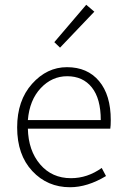

<svg xmlns="http://www.w3.org/2000/svg" viewBox="-20 -774 523 806"><path d="M274 12Q179 12 115.5 -56Q52 -124 52 -239Q52 -352 114.5 -422Q177 -492 261 -492Q347 -492 396 -433.5Q445 -375 445 -270Q445 -246 443 -234H97Q99 -142 148.5 -84Q198 -26 278 -26Q347 -26 407 -69L425 -35Q347 12 274 12ZM97 -270H403Q403 -360 365.5 -407Q328 -454 262 -454Q198 -454 151 -404Q104 -354 97 -270ZM232 -574 208 -597 342 -754 376 -725Z"/></svg>

Font: Toshiba Sans Light
Style: Regular
Weight: 300
Designer: Paul D. Hunt
Foundry: Toshiba Corporation
Version: Version 2.020;PS 2.0;hotconv 1.0.86;makeotf.lib2.5.63406